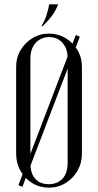

<svg xmlns="http://www.w3.org/2000/svg" viewBox="-20 -860 454 886"><path d="M176.5 -739H171.5Q187.1 -766.8 194.7 -790.1Q202.2 -813.4 206.9 -839.9H248.5Q235.9 -808.2 217.5 -784.1Q199.1 -759.9 176.5 -739ZM54.5 -150.9Q54.5 -107 74.6 -71.4Q94.8 -35.8 129.1 -14.9Q163.5 6 205.6 6Q247.8 6 282.4 -15.2Q317.1 -36.4 337.6 -72Q358 -107.6 358 -150.9V-551.9Q358 -594.9 337.4 -629.2Q316.8 -663.6 282.4 -684.3Q248 -705 206.5 -705Q164.4 -705 130 -684.1Q95.6 -663.2 75.1 -628.9Q54.5 -594.5 54.5 -551.9ZM120.2 -589.4Q120.2 -621.8 131.9 -644Q143.6 -666.2 163.6 -677.6Q183.6 -689 206.9 -689Q230.5 -689 249.7 -677.9Q268.9 -666.9 280.6 -644.6Q292.2 -622.4 292.2 -589.4V-110Q292.2 -59.9 267.8 -34.9Q243.4 -10 205 -10Q166 -10 143.1 -34.5Q120.2 -59 120.2 -110ZM65 -5.5 83.4 1.9 348.5 -690.8 330.1 -698.8Z"/></svg>

Font: Emberly Black
Style: Regular
Weight: 900
Designer: Rajesh Rajput
Foundry: Rajesh Rajput
Version: Version 1.000